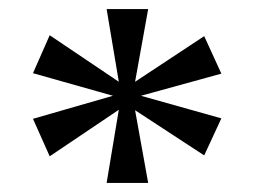

<svg xmlns="http://www.w3.org/2000/svg" viewBox="-20 -793 563 425"><path d="M216 -388H308L279 -549L432 -449L470 -531L292 -581L470 -630L432 -713L279 -612L308 -773H216L243 -612L90 -715L53 -631L230 -581L53 -530L90 -447L243 -550Z"/></svg>

Font: Noto Serif Telugu Medium
Style: Regular
Weight: 500
Designer: Jelle Bosma - Monotype Design Team
Foundry: Monotype Imaging Inc.
Version: Version 2.005